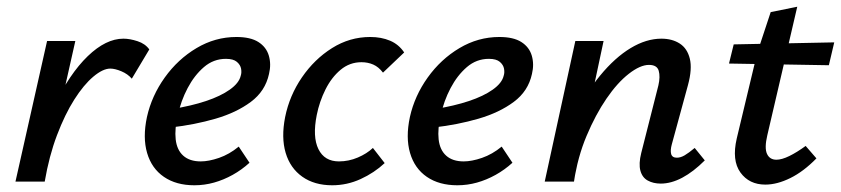

<svg xmlns="http://www.w3.org/2000/svg" viewBox="-20 -540 2501 571"><path d="M68 0Q96 -131 141.5 -226Q187 -321 241 -373Q295 -425 347 -425Q366 -425 389 -417.5Q412 -410 424 -393L372 -306Q360 -320 341 -328Q322 -336 308 -336Q286 -336 257.5 -312Q229 -288 201 -244Q173 -200 149.5 -138Q126 -76 113 0ZM26 0 120 -418H204L110 0Z M558 11Q504 11 467.5 -14Q431 -39 417.5 -85Q404 -131 417 -192Q431 -255 470 -309.5Q509 -364 564.5 -397Q620 -430 683 -430Q725 -430 748.5 -415Q772 -400 779.5 -374.5Q787 -349 780 -320Q769 -269 726 -237Q683 -205 621 -187Q559 -169 489 -161L493 -216Q549 -225 592.5 -239.5Q636 -254 663.5 -273.5Q691 -293 696 -315Q699 -324 697 -335.5Q695 -347 684.5 -356Q674 -365 652 -365Q615 -365 586.5 -340.5Q558 -316 538 -278Q518 -240 509 -198Q499 -157 502.5 -125.5Q506 -94 525 -77Q544 -60 577 -60Q601 -60 631.5 -70.5Q662 -81 690 -104L722 -56Q699 -35 672 -20Q645 -5 616.5 3Q588 11 558 11Z M968 11Q915 11 879 -14.5Q843 -40 829.5 -85.5Q816 -131 828 -192Q841 -256 878 -310Q915 -364 967.5 -397Q1020 -430 1081 -430Q1114 -430 1140 -419Q1166 -408 1182 -384L1119 -324Q1106 -341 1090 -348Q1074 -355 1055 -355Q1020 -355 993 -332.5Q966 -310 948 -274Q930 -238 922 -198Q909 -133 927 -96.5Q945 -60 988 -60Q1017 -60 1044 -71.5Q1071 -83 1089 -100L1124 -55Q1093 -26 1052.5 -7.5Q1012 11 968 11Z M1340 11Q1286 11 1249.5 -14Q1213 -39 1199.5 -85Q1186 -131 1199 -192Q1213 -255 1252 -309.5Q1291 -364 1346.5 -397Q1402 -430 1465 -430Q1507 -430 1530.5 -415Q1554 -400 1561.5 -374.5Q1569 -349 1562 -320Q1551 -269 1508 -237Q1465 -205 1403 -187Q1341 -169 1271 -161L1275 -216Q1331 -225 1374.5 -239.5Q1418 -254 1445.5 -273.5Q1473 -293 1478 -315Q1481 -324 1479 -335.5Q1477 -347 1466.5 -356Q1456 -365 1434 -365Q1397 -365 1368.5 -340.5Q1340 -316 1320 -278Q1300 -240 1291 -198Q1281 -157 1284.5 -125.5Q1288 -94 1307 -77Q1326 -60 1359 -60Q1383 -60 1413.5 -70.5Q1444 -81 1472 -104L1504 -56Q1481 -35 1454 -20Q1427 -5 1398.5 3Q1370 11 1340 11Z M1945 6Q1923 6 1906.5 -3Q1890 -12 1884.5 -32.5Q1879 -53 1887 -85L1938 -286Q1944 -312 1939 -329.5Q1934 -347 1910 -347Q1884 -347 1850 -320.5Q1816 -294 1783.5 -246.5Q1751 -199 1724.5 -136Q1698 -73 1687 0H1624Q1648 -103 1684 -182Q1720 -261 1764.5 -315Q1809 -369 1855.5 -397Q1902 -425 1947 -425Q1979 -425 2001.5 -410.5Q2024 -396 2031.5 -365.5Q2039 -335 2026 -287L1978 -111Q1973 -93 1976 -82Q1979 -71 1993 -71Q2004 -71 2016 -78Q2028 -85 2046 -100L2076 -63Q2042 -29 2009 -11.5Q1976 6 1945 6ZM1600 0 1691 -418H1775L1686 0Z M2256 9Q2208 9 2182 -27Q2156 -63 2171 -128L2232 -383L2272 -504L2351 -520L2262 -138Q2253 -100 2261 -82.5Q2269 -65 2289 -65Q2305 -65 2327.5 -76Q2350 -87 2376 -106L2408 -69Q2370 -30 2330.5 -10.5Q2291 9 2256 9ZM2148 -351 2162 -408 2461 -414 2445 -346Z"/></svg>

Font: Ysabeau Office SemiBold
Style: Italic
Weight: 600
Italic angle: -12°
Designer: Christian Thalmann (Catharsis Fonts)
Version: Version 2.001;gftools[0.9.30]; featfreeze: tnum,lnum,ss02